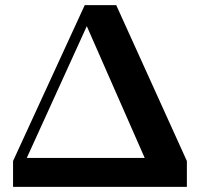

<svg xmlns="http://www.w3.org/2000/svg" viewBox="-20 -730 781 750"><path d="M31 0V-101L311 -710H434L710 -101V0ZM569 -59 304 -662 336 -665 65 -70 70 -113H633Z"/></svg>

Font: Roboto Serif 144pt SemiBold
Style: Regular
Weight: 600
Version: Version 1.008